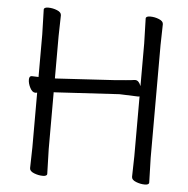

<svg xmlns="http://www.w3.org/2000/svg" viewBox="-52 -756 803 818"><g transform="rotate(5 350.0 -347.0)"><path d="M540 -18 542 -107V-362L536 -361L456 -364L182 -348H176V-105L179 1Q179 11 160.5 11Q142 11 123 3.5Q104 -4 104 -17L106 -106V-340Q103 -339 99 -339H98Q85 -339 75.5 -357.5Q66 -376 66 -392Q66 -408 77 -408H78L106 -407V-589L103 -695Q103 -705 122 -705Q141 -705 159.5 -697.5Q178 -690 178 -677L176 -588V-407H181L432 -422Q455 -424 479 -426Q503 -428 515 -430H518Q533 -430 542 -406V-589L539 -695Q539 -705 558 -705Q577 -705 595.5 -697.5Q614 -690 614 -677L612 -588V-106L615 0Q615 10 596.5 10Q578 10 559 2.5Q540 -5 540 -18Z"/></g></svg>

Font: ToneOZ-Pinyin-WenKai-Regular
Style: Regular
Weight: 400
Designer: Fontworks Inc.
Foundry: ToneOZ
Version: Version 0.240331